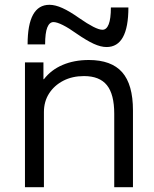

<svg xmlns="http://www.w3.org/2000/svg" viewBox="-20 -780 642 800"><path d="M84 0V-520H161V-450H163Q193 -489 241 -509.5Q289 -530 350 -530Q444 -530 489 -479Q534 -428 534 -320V0H456V-306Q456 -387 425.5 -425Q395 -463 330 -463Q281 -463 243.5 -443.5Q206 -424 184.5 -390.5Q163 -357 163 -313V0ZM424 -584Q400 -584 370.5 -597.5Q341 -611 299 -640Q267 -663 242 -675.5Q217 -688 203 -688Q186 -688 177 -665.5Q168 -643 168 -595H95Q95 -760 186 -760Q210 -760 240 -746.5Q270 -733 311 -704Q344 -681 368.5 -668.5Q393 -656 407 -656Q424 -656 433 -679Q442 -702 442 -749H515Q515 -584 424 -584Z"/></svg>

Font: M PLUS 1 Thin
Style: Regular
Weight: 400
Version: Version 1.001